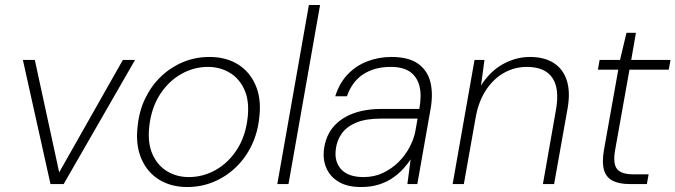

<svg xmlns="http://www.w3.org/2000/svg" viewBox="-20 -740 2716 772"><path d="M183 0 72 -499H120L218 -47L474 -499H523L236 0Z M733 12Q668 12 620 -17.5Q572 -47 548.5 -101.5Q525 -156 533 -229Q539 -293 564 -344.5Q589 -396 628 -433Q667 -470 716.5 -490.5Q766 -511 822 -511Q888 -511 935.5 -482Q983 -453 1007 -399Q1031 -345 1023 -272Q1017 -208 992 -156Q967 -104 927.5 -66.5Q888 -29 838.5 -8.5Q789 12 733 12ZM739 -28Q797 -28 848 -57Q899 -86 933.5 -140Q968 -194 976 -269Q983 -335 962.5 -380Q942 -425 903 -448Q864 -471 816 -471Q759 -471 708 -442Q657 -413 622.5 -359Q588 -305 580 -230Q573 -164 593.5 -119Q614 -74 652.5 -51Q691 -28 739 -28Z M1095 0 1222 -720H1267L1140 0Z M1432 12Q1377 12 1342.5 -8.5Q1308 -29 1293 -62.5Q1278 -96 1282 -134Q1288 -190 1318 -227Q1348 -264 1398 -283Q1448 -302 1514 -302H1666Q1676 -357 1666.5 -394Q1657 -431 1629 -451Q1601 -471 1551 -471Q1487 -471 1441.5 -442Q1396 -413 1375 -353H1328Q1345 -407 1379 -442Q1413 -477 1458.5 -494Q1504 -511 1554 -511Q1622 -511 1660 -484.5Q1698 -458 1710 -412Q1722 -366 1712 -306L1658 0H1618L1631 -99Q1620 -82 1602.5 -62.5Q1585 -43 1561 -26Q1537 -9 1505 1.5Q1473 12 1432 12ZM1442 -28Q1485 -28 1520.5 -45Q1556 -62 1583 -89Q1610 -116 1627 -148.5Q1644 -181 1650 -212L1659 -263H1509Q1451 -263 1412.5 -247Q1374 -231 1354 -203Q1334 -175 1330 -138Q1324 -89 1352.5 -58.5Q1381 -28 1442 -28Z M1800 0 1888 -499H1928L1914 -396Q1950 -453 2002 -482Q2054 -511 2111 -511Q2168 -511 2206 -487Q2244 -463 2259 -416.5Q2274 -370 2262 -303L2208 0H2163L2215 -296Q2231 -383 2201 -427Q2171 -471 2098 -471Q2050 -471 2008 -448Q1966 -425 1935.5 -380Q1905 -335 1893 -270L1845 0Z M2512 0Q2469 0 2443 -13.5Q2417 -27 2408.5 -57Q2400 -87 2408 -135L2466 -460H2384L2391 -499H2473L2499 -608H2537L2518 -499H2676L2669 -460H2511L2453 -135Q2444 -82 2461 -60.5Q2478 -39 2527 -39H2588L2581 0Z"/></svg>

Font: DM Sans 20pt ExtraLight
Style: Italic
Weight: 250
Italic angle: -10°
Version: Version 4.004;gftools[0.9.30]